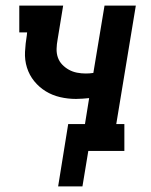

<svg xmlns="http://www.w3.org/2000/svg" viewBox="-20 -540 540 687"><path d="M188 127 224 -96H284L299 -189Q288 -188 276 -187Q264 -186 252 -186Q223 -186 195 -192.5Q167 -199 143.5 -213.5Q120 -228 102.5 -249.5Q85 -271 76.5 -298Q68 -325 69.5 -354.5Q71 -384 76 -414L77 -424H49V-520H206L186 -398Q183 -382 182.5 -365.5Q182 -349 187 -334.5Q192 -320 202.5 -309Q213 -298 226.5 -290.5Q240 -283 255.5 -280Q271 -277 287 -277Q294 -277 300.5 -277.5Q307 -278 314 -279L354 -520H466L396 -96H425V0H296L275 127Z"/></svg>

Font: Iosevka Gothic
Style: Bold Italic
Weight: 700
Italic angle: -9°
Monospace: yes
Designer: Belleve Invis
Foundry: Belleve Invis
Version: Version 15.5.1; ttfautohint (v1.8.4)